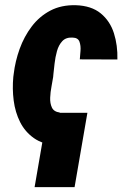

<svg xmlns="http://www.w3.org/2000/svg" viewBox="-20 -559 497 753"><path d="M214.4 -117.7 201.7 11.2Q147.9 7.3 113 -17.3Q78.1 -42 58.8 -80.3Q39.6 -118.7 33.7 -164.6Q27.8 -210.4 32.2 -257.3L33.7 -268.6Q39.6 -318.8 57.1 -367.4Q74.7 -416 104.5 -455.3Q134.3 -494.6 177.2 -517.3Q220.2 -540 277.3 -538.6Q338.4 -536.6 375 -506.6Q411.6 -476.6 426.8 -428.7Q441.9 -380.9 440.4 -325.7L293 -326.2Q293.9 -339.4 295.7 -359.4Q297.4 -379.4 291.7 -395.3Q286.1 -411.1 264.6 -411.6Q238.8 -413.1 224.4 -397.7Q210 -382.3 203.4 -358.4Q196.8 -334.5 194.1 -310.1Q191.4 -285.6 189.5 -268.6L188.5 -257.3Q186.5 -242.7 182.1 -220.5Q177.7 -198.2 176.8 -176Q175.8 -153.8 183.6 -137.2Q191.4 -120.6 214.4 -117.7ZM322.8 -116.7 272.5 174.8H115.7L166 -116.7Z"/></svg>

Font: Roboto Condensed Black
Style: Italic
Weight: 900
Italic angle: -12°
Designer: Christian Robertson
Foundry: Google
Version: Version 3.008; 2023